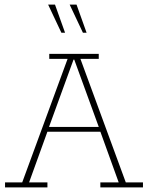

<svg xmlns="http://www.w3.org/2000/svg" viewBox="-20 -818 646 838"><path d="M2 0V-22H77L275 -561H195V-583H411V-561H331L529 -22H604V0H418V-22H498L416 -249L431 -243H183L189 -249L107 -22H187V0ZM191 -256 186 -264H416L414 -256L304 -558H301ZM342 -675 284 -798H314L358 -675ZM248 -675 190 -798H220L264 -675Z"/></svg>

Font: Rokkitt Thin
Style: Regular
Weight: 250
Version: Version 3.103